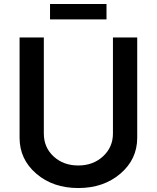

<svg xmlns="http://www.w3.org/2000/svg" viewBox="-20 -939 791 969"><path d="M232.5 -841.2V-918.8H517.5V-841.2ZM78.8 -243.8V-750H201.2V-265Q201.2 -195 250.6 -149.4Q300 -103.8 375 -103.8Q450 -103.8 500 -150Q550 -196.2 550 -265V-750H672.5V-243.8Q672.5 -135 587.5 -62.5Q502.5 10 375 10Q247.5 10 163.1 -62.5Q78.8 -135 78.8 -243.8Z"/></svg>

Font: Now Alt Medium
Style: Regular
Weight: 500
Designer: Alfredo Marco Pradil
Foundry: Alfredo Marco Pradil
Version: Version 1.002;PS 001.002;hotconv 1.0.88;makeotf.lib2.5.64775